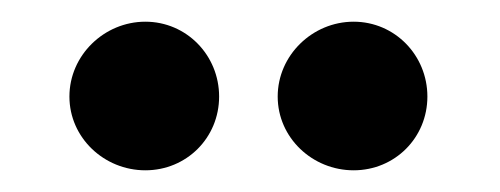

<svg xmlns="http://www.w3.org/2000/svg" viewBox="-20 -766 461 177"><path d="M44 -677C44 -639 76 -609 114 -609C152 -609 182 -639 182 -677C182 -715 152 -746 114 -746C76 -746 44 -715 44 -677ZM236 -677C236 -639 268 -609 306 -609C344 -609 374 -639 374 -677C374 -715 344 -746 306 -746C268 -746 236 -715 236 -677Z"/></svg>

Font: Ampere
Style: Regular
Weight: 400
Version: Version 1